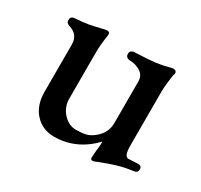

<svg xmlns="http://www.w3.org/2000/svg" viewBox="-102 -553 738 704"><g transform="rotate(30 267.5 -200.5)"><path d="M351 11 353 -18Q356 -36 356 -51V-59Q286 14 193 14Q144 14 112.5 -20Q81 -54 81 -112V-310Q81 -332 71 -345.5Q61 -359 39 -366Q25 -370 25 -383Q25 -398 40 -400Q74 -402 97 -406Q120 -410 155 -419Q165 -421 168 -421Q180 -421 179 -407Q172 -364 172 -330V-136Q172 -100 195 -74.5Q218 -49 248 -48Q274 -48 291 -52Q308 -56 324 -69Q360 -97 360 -140V-315Q360 -341 340.5 -353.5Q321 -366 298 -367Q276 -367 276 -385Q276 -402 298 -402Q353 -404 380.5 -407.5Q408 -411 437 -419Q443 -421 448 -421Q454 -421 458 -418Q462 -415 462 -410Q462 -407 461 -404.5Q460 -402 459 -399Q457 -387 454.5 -364Q452 -341 452 -329V-98Q452 -52 470 -52L510 -54Q526 -54 526 -39Q526 -25 511 -23Q473 -18 443.5 -9Q414 0 381 13Q367 20 359 20Q351 20 351 11Z"/></g></svg>

Font: EB Garamond Medium
Style: Regular
Weight: 500
Designer: Georg Duffner and Octavio Pardo
Foundry: Georg Duffner
Version: Version 1.000